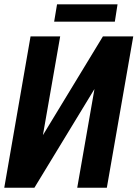

<svg xmlns="http://www.w3.org/2000/svg" viewBox="-20 -882 646 902"><path d="M181.6 -247.1 463.4 -710.9H606L481.9 0H342.8L423.8 -463.9L141.6 0H0L123.5 -710.9H262.7ZM532.2 -861.8 519.5 -780.3H234.4L248 -861.8Z"/></svg>

Font: Roboto Condensed
Style: Bold Italic
Weight: 700
Italic angle: -12°
Designer: Christian Robertson
Foundry: Google
Version: Version 3.0